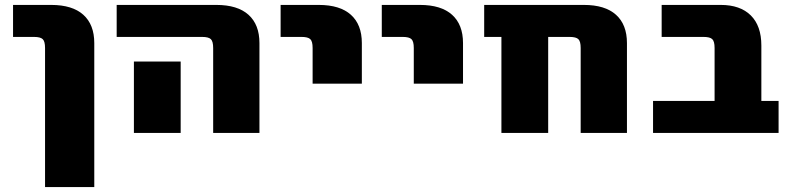

<svg xmlns="http://www.w3.org/2000/svg" viewBox="-20 -540 3221 780"><path d="M33 -390V-520H188Q274 -520 318.5 -480Q363 -440 363 -365V220H163V-345Q163 -372 153.5 -381Q144 -390 118 -390Z M714 -290V-190V0H524V-190V-290ZM454 -390V-520H859Q945 -520 989.5 -480Q1034 -440 1034 -365V0H846V-345Q846 -372 836.5 -381Q827 -390 801 -390Z M1120 -390V-520H1275Q1361 -520 1405.5 -480Q1450 -440 1450 -365V-200H1250V-345Q1250 -372 1240.5 -381Q1231 -390 1205 -390Z M1531 -390V-520H1686Q1772 -520 1816.5 -480Q1861 -440 1861 -365V-200H1661V-345Q1661 -372 1651.5 -381Q1642 -390 1616 -390Z M2339 -345Q2339 -372 2329.5 -381Q2320 -390 2294 -390H2207V0H2017V-390H1947V-520H2352Q2438 -520 2482.5 -480Q2527 -440 2527 -365V0H2339Z M2883 -345Q2883 -372 2873.5 -381Q2864 -390 2838 -390H2668V-520H2908Q2987 -520 3030 -477.5Q3073 -435 3073 -355V-130H3143V0H2633V-130H2883Z"/></svg>

Font: M PLUS 1p Black
Style: Regular
Weight: 900
Version: Version 1.061